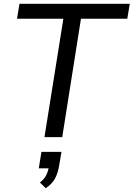

<svg xmlns="http://www.w3.org/2000/svg" viewBox="-20 -725 706 1015"><path d="M215 0 315 -626H70L83 -705H666L653 -626H408L309 0ZM222 270 191 240Q214 221 223 204Q232 187 237 165H185L199 78H305L293 148Q287 188 271.5 217.5Q256 247 222 270Z"/></svg>

Font: Mulish Medium
Style: Italic
Weight: 500
Italic angle: -9°
Designer: Vernon Adams
Foundry: Vernon Adams
Version: Version 3.603; ttfautohint (v1.8.3)